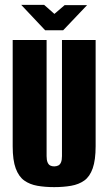

<svg xmlns="http://www.w3.org/2000/svg" viewBox="-20 -755 444 787"><path d="M202 12Q164 12 133 6.5Q102 1 79.5 -15Q57 -31 44.5 -64.5Q32 -98 32 -155V-591H171V-115Q171 -99 175 -89.5Q179 -80 186 -76.5Q193 -73 202 -73Q211 -73 218.5 -76.5Q226 -80 230 -89.5Q234 -99 234 -115V-591H372V-156Q372 -99 360 -65Q348 -31 325.5 -15Q303 1 271.5 6.5Q240 12 202 12ZM165 -631 67 -735H161L203 -698L245 -734H337L239 -631Z"/></svg>

Font: Alumni Sans Thin ExtraBold
Style: Regular
Weight: 800
Version: Version 1.018